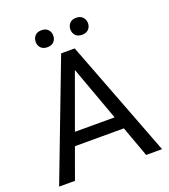

<svg xmlns="http://www.w3.org/2000/svg" viewBox="-155 -985 963 1096"><g transform="rotate(-20 326.0 -437.0)"><path d="M345.7 -647.9 110.4 0H14.2L285.2 -710.9H347.2ZM543 0 307.1 -647.9 305.7 -710.9H367.7L639.6 0ZM530.8 -263.2V-186H131.3V-263.2ZM170.9 -821.3Q170.9 -843.3 184.6 -858.4Q198.2 -873.5 224.1 -873.5Q250.5 -873.5 264.2 -858.4Q277.8 -843.3 277.8 -821.3Q277.8 -800.3 264.2 -785.4Q250.5 -770.5 224.1 -770.5Q198.2 -770.5 184.6 -785.4Q170.9 -800.3 170.9 -821.3ZM381.3 -820.3Q381.3 -842.3 394.8 -857.4Q408.2 -872.6 434.6 -872.6Q460.4 -872.6 474.4 -857.4Q488.3 -842.3 488.3 -820.3Q488.3 -799.3 474.4 -784.4Q460.4 -769.5 434.6 -769.5Q408.2 -769.5 394.8 -784.4Q381.3 -799.3 381.3 -820.3Z"/></g></svg>

Font: Vazirmatn
Style: Regular
Weight: 400
Designer: Saber Rastikerdar
Foundry: Saber Rastikerdar
Version: Version 33.003;September 2, 2022;FontCreator 14.0.0.2862 64-